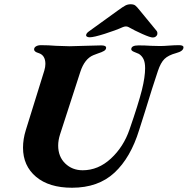

<svg xmlns="http://www.w3.org/2000/svg" viewBox="-20 -867 881 901"><path d="M88 -174Q88 -214 101 -256L188 -536Q193 -553 193 -567Q193 -608 161 -618Q140 -624 140 -635Q140 -644 149 -649.5Q158 -655 172 -655Q207 -655 243 -652Q287 -650 307 -650Q326 -650 378 -652Q434 -654 455 -654Q478 -654 478 -643Q478 -634 468 -628Q458 -622 439 -616L418 -608Q377 -591 357 -530L262 -237Q253 -209 253 -184Q253 -132 286 -100Q319 -68 368 -68Q441 -68 500.5 -123Q560 -178 588 -260Q629 -378 646 -445Q661 -506 661 -547Q661 -574 653.5 -589.5Q646 -605 632 -614Q626 -617 616.5 -620.5Q607 -624 601.5 -627.5Q596 -631 596 -636Q596 -654 630 -654Q660 -654 690 -652L731 -651Q749 -651 773 -653Q799 -655 820 -655Q841 -655 841 -645Q841 -627 807 -618Q770 -608 752 -590.5Q734 -573 721 -534Q696 -460 660 -342L633 -257Q593 -127 517 -56.5Q441 14 318 14Q210 14 149 -37.5Q88 -89 88 -174ZM384 -701Q384 -711 399 -721L532 -817Q558 -836 569 -841.5Q580 -847 593 -847Q607 -847 614.5 -841.5Q622 -836 637 -817L715 -722Q720 -716 718 -705Q716 -699 710.5 -695Q705 -691 697 -691Q685 -691 648 -707.5Q611 -724 583 -740Q577 -743 571 -743Q565 -743 557 -740Q524 -725 472 -708.5Q420 -692 401 -692Q394 -692 389 -694.5Q384 -697 384 -701Z"/></svg>

Font: EB Garamond ExtraBold
Style: Italic
Weight: 800
Italic angle: -17.2°
Designer: Georg Duffner and Octavio Pardo
Foundry: Georg Duffner
Version: Version 1.000